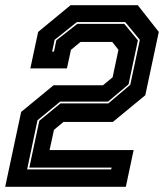

<svg xmlns="http://www.w3.org/2000/svg" viewBox="-57 -720 632 740"><path d="M-37 0 24.5 -288.5 149.5 -391.5H340L377 -422L399.5 -528L375.5 -558.5H253.5L216.5 -528L201 -456.5H60L90 -597L215 -700H474L555 -597L503 -353L378 -250H187.5L151 -219.5L134 -141.5H458L428 0ZM47.5 -67H371.5L373 -74H56L94.5 -254.5L176 -321.5H360.5L445 -393L482 -566.5L425.5 -635H239.5L153.5 -566.5L144 -521H151L160 -564.5L241 -628H422L474.5 -564.5L438.5 -395L359.5 -328.5H175L87.5 -256.5Z"/></svg>

Font: Tourney Thin ExtraBold
Style: Italic
Weight: 800
Italic angle: -12°
Version: Version 1.015